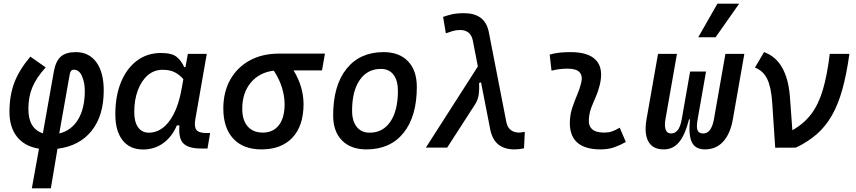

<svg xmlns="http://www.w3.org/2000/svg" viewBox="-20 -815 4728 1060"><path d="M260.7 224.6H155.8L195.3 5.9Q116.2 -6.8 74.2 -59.6Q32.2 -112.3 32.2 -197.3Q32.2 -287.1 58.8 -357.9Q85.4 -428.7 147.5 -502.4L232.4 -442.9Q181.2 -387.2 158.9 -333.7Q136.7 -280.3 136.7 -213.4Q136.7 -104.5 216.8 -79.1L277.3 -420.4Q287.6 -477.5 315.7 -502.4Q343.8 -527.3 398.4 -527.3Q471.2 -527.3 512 -471.4Q552.7 -415.5 552.7 -315.4Q552.7 -176.3 485.6 -92.5Q418.5 -8.8 297.4 6.3ZM307.1 -78.1Q374 -94.2 411.1 -155.3Q448.2 -216.3 448.2 -314Q448.2 -358.9 432.6 -394.5Q417 -430.2 388.2 -430.2Q369.1 -430.2 365.2 -405.8Z M1003.9 -444.3 1017.1 -517.6H1121.6L1058.1 -154.8Q1051.3 -115.7 1064.2 -98.1Q1077.1 -80.6 1120.1 -80.6H1140.1L1125.5 4.9H1090.8Q1019 4.9 991.7 -23.9Q964.4 -52.7 970.7 -122.6H956.5Q929.2 -59.1 880.9 -24.4Q832.5 10.3 770 10.3Q696.8 10.3 656.7 -40.8Q616.7 -91.8 616.7 -184.1Q616.7 -285.6 648.2 -361.8Q679.7 -438 736.3 -480.2Q793 -522.5 868.7 -522.5Q929.2 -522.5 955.6 -500.7Q981.9 -479 997.1 -444.3ZM877 -429.7Q830.6 -429.7 795.4 -399.2Q760.3 -368.7 740.7 -315.9Q721.2 -263.2 721.2 -196.3Q721.2 -141.6 742.4 -112.1Q763.7 -82.5 801.8 -82.5Q867.2 -82.5 914.8 -146.2Q962.4 -210 982.9 -325.7L992.2 -377.9Q976.6 -397.5 949.2 -413.6Q921.9 -429.7 877 -429.7Z M1423.3 9.8Q1323.2 9.8 1268.1 -49.3Q1212.9 -108.4 1212.9 -215.8Q1212.9 -307.1 1251.2 -375.2Q1289.6 -443.4 1358.6 -481.2Q1427.7 -519 1520 -519H1773.9L1757.8 -426.3H1600.6Q1628.4 -381.3 1642.1 -334.2Q1655.8 -287.1 1655.8 -240.2Q1655.8 -121.1 1595 -55.7Q1534.2 9.8 1423.3 9.8ZM1491.7 -424.8Q1412.1 -415.5 1364.7 -358.9Q1317.4 -302.2 1317.4 -213.9Q1317.4 -151.9 1347.2 -117.4Q1377 -83 1430.7 -83Q1488.3 -83 1519.8 -124Q1551.3 -165 1551.3 -240.2Q1551.3 -282.2 1537.1 -329.8Q1522.9 -377.4 1491.7 -424.8Z M2002.9 9.8Q1916.5 9.8 1867.9 -39.8Q1819.3 -89.4 1819.3 -177.7Q1819.3 -342.8 1893.1 -435.1Q1966.8 -527.3 2097.7 -527.3Q2184.1 -527.3 2232.7 -476.6Q2281.2 -425.8 2281.2 -335Q2281.2 -172.4 2207.8 -81.3Q2134.3 9.8 2002.9 9.8ZM2021 -82.5Q2094.2 -82.5 2135.5 -143.8Q2176.8 -205.1 2176.8 -314Q2176.8 -370.6 2152.3 -402.6Q2127.9 -434.6 2083.5 -434.6Q2008.3 -434.6 1966.1 -373.5Q1923.8 -312.5 1923.8 -203.6Q1923.8 -146.5 1949.5 -114.5Q1975.1 -82.5 2021 -82.5Z M2820.3 9.8Q2766.6 9.8 2733.4 -15.6Q2700.2 -41 2687.5 -95.2L2635.7 -360.4L2625 -356.9Q2627 -325.7 2623.3 -295.7Q2619.6 -265.6 2604 -240.7L2448.7 0H2331.1L2618.2 -448.2L2589.8 -593.8Q2583 -623.5 2564.5 -636.5Q2545.9 -649.4 2521 -649.4Q2498.5 -649.4 2479.2 -643.6Q2460 -637.7 2441.4 -630.9L2426.3 -721.7Q2446.3 -729 2473.1 -735.6Q2500 -742.2 2542.5 -742.2Q2596.7 -742.2 2631.1 -718.5Q2665.5 -694.8 2677.7 -642.6L2775.9 -138.7Q2782.7 -109.4 2801.3 -96.2Q2819.8 -83 2846.7 -83Q2849.1 -83 2856.4 -84Q2863.8 -85 2877.4 -86.9L2873 3.9Q2846.2 9.8 2820.3 9.8Z M3401.4 -109.9 3435.1 -31.2Q3405.3 -14.2 3372.1 -2.2Q3338.9 9.8 3295.9 9.8Q3116.2 9.8 3126.5 -153.3Q3128.9 -189.9 3140.9 -224.6Q3152.8 -259.3 3166.7 -292Q3180.7 -324.7 3188 -355Q3209 -436 3114.3 -436Q3067.9 -436 3024.9 -424.8L3014.6 -513.7Q3043.5 -522 3072.3 -524.7Q3101.1 -527.3 3129.9 -527.3Q3231 -527.3 3272 -481.2Q3313 -435.1 3291 -345.2Q3282.7 -310.5 3269.3 -280.5Q3255.9 -250.5 3244.6 -221.2Q3233.4 -191.9 3231 -157.7Q3225.6 -83 3314.9 -83Q3339.4 -83 3357.7 -89.1Q3376 -95.2 3401.4 -109.9Z M3872.1 9.8Q3819.3 9.8 3799.8 -29.5Q3780.3 -68.8 3789.1 -156.2H3784.2Q3761.7 -68.8 3728.5 -29.5Q3695.3 9.8 3644.5 9.8Q3584 9.8 3559.8 -33.4Q3535.6 -76.7 3549.3 -156.2L3612.8 -517.6H3717.3L3653.8 -156.2Q3647.5 -119.1 3655.3 -98.6Q3663.1 -78.1 3684.6 -78.1Q3706.1 -78.1 3720.9 -95.7Q3735.8 -113.3 3743.7 -156.2L3790 -419.9H3877.9L3831.5 -156.2Q3823.7 -112.8 3831.1 -95.5Q3838.4 -78.1 3863.3 -78.1Q3885.3 -78.1 3900.1 -98.6Q3915 -119.1 3921.4 -156.2L3984.9 -517.6H4089.4L4025.9 -156.2Q4012.2 -76.7 3972.7 -33.4Q3933.1 9.8 3872.1 9.8ZM3835 -609.4 3940.9 -794.9H4061L3930.7 -609.4Z M4374 0 4259.8 0.5 4243.2 -249Q4237.3 -335.4 4215.1 -380.1Q4192.9 -424.8 4147.9 -441.9L4198.2 -527.3Q4262.2 -504.4 4297.6 -442.6Q4333 -380.9 4340.8 -283.2L4354.5 -96.2Q4418.9 -132.3 4459.2 -186Q4499.5 -239.7 4523.2 -320.3Q4546.9 -400.9 4561 -517.6H4669.4Q4653.8 -405.3 4630.6 -321.8Q4607.4 -238.3 4573 -178Q4538.6 -117.7 4489.7 -74.7Q4440.9 -31.7 4374 0Z"/></svg>

Font: Cascadia Mono PL
Style: Italic
Weight: 400
Italic angle: -10°
Monospace: yes
Designer: Aaron Bell
Foundry: Saja Typeworks
Version: Version 2404.023; ttfautohint (v1.8.4)